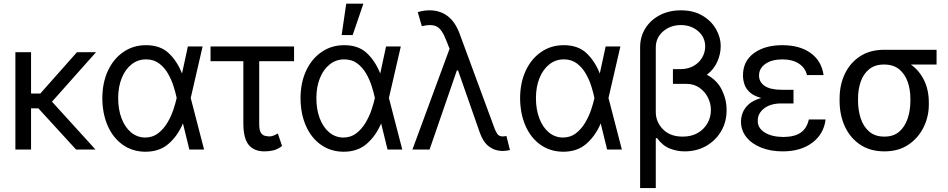

<svg xmlns="http://www.w3.org/2000/svg" viewBox="-20 -792 5024 1017"><path d="M144.5 -515.6V-296.4H193.4L387.7 -515.6H488.8L255.4 -253.4L485.8 0H382.8L183.1 -218.3H144.5V0H61.5V-515.6Z M748.5 11.7Q680.2 10.7 629.2 -25.9Q578.1 -62.5 550.3 -126.2Q522.5 -189.9 522 -272.5Q522.5 -355 552 -418Q581.5 -481 633.8 -516.8Q686 -552.7 753.4 -552.7Q828.6 -552.7 873.3 -510.7Q918 -468.8 943.8 -403.3H944.3L975.1 -545.9H1053.2L990.2 -272.9L1061 0H982.9L949.2 -137.7H948.7Q920.9 -71.8 872.3 -29.8Q823.7 12.2 748.5 11.7ZM916 -272.9 915.5 -274.4Q910.2 -300.3 899.4 -334.7Q888.7 -369.1 870.1 -401.6Q851.6 -434.1 823 -455.8Q794.4 -477.5 753.4 -477.5Q710.4 -477.5 677 -451.2Q643.6 -424.8 624.8 -378.4Q606 -332 606 -271.5Q606 -212.4 623.8 -165.3Q641.6 -118.2 673.8 -91.1Q706.1 -64 748.5 -63.5Q788.1 -63.5 816.9 -85.4Q845.7 -107.4 865.7 -140.6Q885.7 -173.8 897.7 -209.2Q909.7 -244.6 915.5 -271.5Z M1537.6 -545.9V-467.8H1353V-131.8Q1353.5 -101.1 1362.3 -88.1Q1371.1 -75.2 1383.8 -72.5Q1396.5 -69.8 1407.7 -69.3Q1420.4 -69.8 1432.1 -75Q1443.8 -80.1 1451.7 -85L1474.1 -18.6Q1449.7 -0.5 1427.5 4.6Q1405.3 9.8 1381.3 9.8Q1326.2 9.8 1297.9 -23.9Q1269.5 -57.6 1269 -136.7V-467.8H1095.2V-545.9Z M1798.3 11.7Q1730 10.7 1679 -25.9Q1627.9 -62.5 1600.1 -126.2Q1572.3 -189.9 1571.8 -272.5Q1572.3 -355 1601.8 -418Q1631.3 -481 1683.6 -516.8Q1735.8 -552.7 1803.2 -552.7Q1878.4 -552.7 1923.1 -510.7Q1967.8 -468.8 1993.7 -403.3H1994.1L2024.9 -545.9H2103L2040 -272.9L2110.8 0H2032.7L1999 -137.7H1998.5Q1970.7 -71.8 1922.1 -29.8Q1873.5 12.2 1798.3 11.7ZM1965.8 -272.9 1965.3 -274.4Q1960 -300.3 1949.2 -334.7Q1938.5 -369.1 1919.9 -401.6Q1901.4 -434.1 1872.8 -455.8Q1844.2 -477.5 1803.2 -477.5Q1760.3 -477.5 1726.8 -451.2Q1693.4 -424.8 1674.6 -378.4Q1655.8 -332 1655.8 -271.5Q1655.8 -212.4 1673.6 -165.3Q1691.4 -118.2 1723.6 -91.1Q1755.9 -64 1798.3 -63.5Q1837.9 -63.5 1866.7 -85.4Q1895.5 -107.4 1915.5 -140.6Q1935.5 -173.8 1947.5 -209.2Q1959.5 -244.6 1965.3 -271.5ZM1789.6 -606.4 1814 -772.5H1904.8L1848.1 -606.4Z M2642.1 7.8Q2600.6 7.3 2569.3 -16.6Q2538.1 -40.5 2521 -90.8L2406.2 -418.9H2399.9L2255.4 0H2164.6L2361.3 -533.7L2343.3 -579.1Q2321.8 -635.7 2294.2 -650.9Q2266.6 -666 2214.4 -653.3L2192.9 -727.5Q2199.2 -730 2216.1 -733.6Q2232.9 -737.3 2254.4 -737.3Q2369.1 -737.3 2414.6 -613.3L2600.1 -110.4Q2605.5 -96.7 2613.8 -83.3Q2622.1 -69.8 2643.1 -69.3Q2654.8 -70.3 2662.6 -71.3L2681.2 2.9Q2670.9 4.9 2661.1 6.3Q2651.4 7.8 2642.1 7.8Z M2961.4 11.7Q2893.1 10.7 2842 -25.9Q2791 -62.5 2763.2 -126.2Q2735.4 -189.9 2734.9 -272.5Q2735.4 -355 2764.9 -418Q2794.4 -481 2846.7 -516.8Q2898.9 -552.7 2966.3 -552.7Q3041.5 -552.7 3086.2 -510.7Q3130.9 -468.8 3156.7 -403.3H3157.2L3188 -545.9H3266.1L3203.1 -272.9L3273.9 0H3195.8L3162.1 -137.7H3161.6Q3133.8 -71.8 3085.2 -29.8Q3036.6 12.2 2961.4 11.7ZM3128.9 -272.9 3128.4 -274.4Q3123 -300.3 3112.3 -334.7Q3101.6 -369.1 3083 -401.6Q3064.5 -434.1 3035.9 -455.8Q3007.3 -477.5 2966.3 -477.5Q2923.3 -477.5 2889.9 -451.2Q2856.4 -424.8 2837.6 -378.4Q2818.8 -332 2818.8 -271.5Q2818.8 -212.4 2836.7 -165.3Q2854.5 -118.2 2886.7 -91.1Q2918.9 -64 2961.4 -63.5Q3001 -63.5 3029.8 -85.4Q3058.6 -107.4 3078.6 -140.6Q3098.6 -173.8 3110.6 -209.2Q3122.6 -244.6 3128.4 -271.5Z M3586.4 -737.3Q3653.8 -737.3 3700.9 -709.2Q3748 -681.2 3772.9 -637.2Q3797.9 -593.3 3797.4 -545.9Q3797.4 -505.9 3779.5 -465.3Q3761.7 -424.8 3724.1 -396Q3778.3 -367.7 3803.7 -315.7Q3829.1 -263.7 3828.6 -209Q3829.1 -147.5 3800.3 -97.9Q3771.5 -48.3 3721.2 -19.3Q3670.9 9.8 3606 9.8Q3566.4 9.8 3528.1 -5.1Q3489.7 -20 3459.5 -61.5L3453.6 -58.6V204.1H3370.6V-541Q3370.6 -597.2 3398.2 -641.6Q3425.8 -686 3474.9 -711.7Q3523.9 -737.3 3586.4 -737.3ZM3544.4 -420.9V-425.8H3584.5Q3626 -426.3 3655 -443.4Q3684.1 -460.4 3699.7 -487.8Q3715.3 -515.1 3715.3 -545.9Q3715.3 -594.7 3678 -627Q3640.6 -659.2 3586.4 -659.2Q3531.7 -659.2 3492.9 -626.2Q3454.1 -593.3 3453.6 -541V-197.3Q3454.1 -145.5 3491.9 -106.9Q3529.8 -68.4 3596.2 -68.4Q3642.6 -68.4 3675.8 -87.6Q3709 -106.9 3727.3 -139.2Q3745.6 -171.4 3745.6 -209Q3745.6 -244.6 3729.2 -276.4Q3712.9 -308.1 3683.6 -328.1Q3654.3 -348.1 3614.7 -347.7H3544.4Z M4183.1 -284.2V-244.1H4118.7Q4061 -244.1 4027.1 -217.5Q3993.2 -190.9 3993.7 -152.3Q3993.2 -113.8 4030.5 -90.3Q4067.9 -66.9 4129.4 -66.4Q4189 -66.9 4221.4 -89.6Q4253.9 -112.3 4264.2 -159.2H4353Q4343.8 -82.5 4283 -36.4Q4222.2 9.8 4125.5 9.8Q4062 9.8 4012.2 -10Q3962.4 -29.8 3933.8 -65.2Q3905.3 -100.6 3904.8 -147.5Q3904.8 -169.9 3913.8 -194.3Q3922.9 -218.8 3946 -239.7Q3969.2 -260.7 4012.2 -272.9Q3971.7 -284.2 3950.9 -303.7Q3930.2 -323.2 3922.9 -346.4Q3915.5 -369.6 3915.5 -391.6Q3915 -467.3 3972.9 -510Q4030.8 -552.7 4123.5 -552.7Q4216.8 -552.7 4274.4 -510.7Q4332 -468.8 4342.3 -394.5H4254.4Q4245.6 -432.1 4212.2 -454.6Q4178.7 -477.1 4123.5 -477.5Q4067.4 -477.1 4033.9 -453.4Q4000.5 -429.7 4000.5 -391.6Q4000.5 -357.9 4029.8 -337.4Q4059.1 -316.9 4118.7 -316.4H4183.1Z M4427.2 -258.8V-269.5Q4427.2 -342.8 4455.3 -401.4Q4483.4 -460 4536.1 -494.1Q4588.9 -528.3 4662.6 -528.3H4940.9V-450.2H4804.7Q4849.6 -418.5 4874.8 -366.7Q4899.9 -314.9 4899.9 -249V-238.3Q4899.9 -174.8 4872.1 -117.9Q4844.2 -61 4791.7 -25.6Q4739.3 9.8 4664.6 9.8Q4589.8 9.8 4536.6 -25.6Q4483.4 -61 4455.3 -121.8Q4427.2 -182.6 4427.2 -258.8ZM4524.9 -269.5V-258.8Q4524.9 -207.5 4539.3 -164.3Q4553.7 -121.1 4584.5 -94.7Q4615.2 -68.4 4664.6 -68.4Q4712.9 -68.4 4743.2 -94.7Q4773.4 -121.1 4787.8 -164.3Q4802.2 -207.5 4802.2 -258.8V-269.5Q4802.2 -318.4 4787.6 -359.4Q4772.9 -400.4 4742.4 -425.3Q4711.9 -450.2 4662.6 -450.2Q4614.3 -450.2 4583.7 -425.3Q4553.2 -400.4 4539.1 -359.4Q4524.9 -318.4 4524.9 -269.5Z"/></svg>

Font: Inter Display
Style: Regular
Weight: 400
Designer: Rasmus Andersson
Foundry: rsms
Version: Version 4.000;git-37864ae